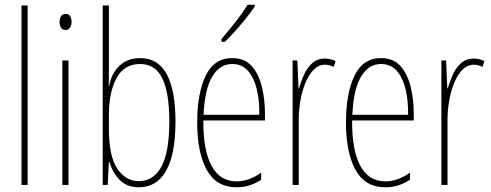

<svg xmlns="http://www.w3.org/2000/svg" viewBox="-20 -783 2080 813"><path d="M97 0H71V-760H97Z M258 -724Q272 -724 277.5 -713.5Q283 -703 283 -691Q283 -675 276 -665.5Q269 -656 257 -656Q244 -656 238 -666.5Q232 -677 232 -690Q232 -702 237.5 -713Q243 -724 258 -724ZM270 -527V0H244V-527Z M441 -481Q441 -465 441 -448Q441 -431 440 -418H442Q451 -471 485.5 -504Q520 -537 573 -537Q649 -537 686 -469Q723 -401 723 -269Q723 -130 683.5 -60Q644 10 568 10Q518 10 488 -20Q458 -50 443 -97H441L436 0H415V-760H441ZM573 -512Q506 -512 473.5 -452.5Q441 -393 441 -294V-239Q441 -122 476.5 -69Q512 -16 568 -16Q630 -16 663.5 -77.5Q697 -139 697 -269Q697 -389 667.5 -450.5Q638 -512 573 -512Z M963 -537Q1016 -537 1046 -503Q1076 -469 1089 -415Q1102 -361 1102 -301V-273H841Q840 -148 875.5 -81.5Q911 -15 982 -15Q1034 -15 1086 -52V-22Q1065 -8 1039 1Q1013 10 982 10Q896 10 855.5 -63.5Q815 -137 815 -264Q815 -388 851 -462.5Q887 -537 963 -537ZM963 -512Q911 -512 879 -459Q847 -406 842 -297H1078Q1079 -356 1067.5 -404.5Q1056 -453 1030.5 -482.5Q1005 -512 963 -512ZM1059 -756Q1043 -732 1020.5 -704Q998 -676 975 -650.5Q952 -625 932 -606H918V-618Q952 -658 978 -691Q1004 -724 1029 -763H1059Z M1356 -535Q1366 -535 1378.5 -532.5Q1391 -530 1401 -524L1393 -500Q1387 -503 1377 -506Q1367 -509 1356 -509Q1329 -509 1308 -487.5Q1287 -466 1273 -431.5Q1259 -397 1252 -356.5Q1245 -316 1245 -277V0H1219V-527H1239L1244 -409H1246Q1254 -436 1266.5 -465Q1279 -494 1301 -514.5Q1323 -535 1356 -535Z M1593 -537Q1646 -537 1676 -503Q1706 -469 1719 -415Q1732 -361 1732 -301V-273H1471Q1470 -148 1505.5 -81.5Q1541 -15 1612 -15Q1664 -15 1716 -52V-22Q1695 -8 1669 1Q1643 10 1612 10Q1526 10 1485.5 -63.5Q1445 -137 1445 -264Q1445 -388 1481 -462.5Q1517 -537 1593 -537ZM1593 -512Q1541 -512 1509 -459Q1477 -406 1472 -297H1708Q1709 -356 1697.5 -404.5Q1686 -453 1660.5 -482.5Q1635 -512 1593 -512Z M1986 -535Q1996 -535 2008.5 -532.5Q2021 -530 2031 -524L2023 -500Q2017 -503 2007 -506Q1997 -509 1986 -509Q1959 -509 1938 -487.5Q1917 -466 1903 -431.5Q1889 -397 1882 -356.5Q1875 -316 1875 -277V0H1849V-527H1869L1874 -409H1876Q1884 -436 1896.5 -465Q1909 -494 1931 -514.5Q1953 -535 1986 -535Z"/></svg>

Font: Noto Sans Telugu ExtraCondensed Thin
Style: Regular
Weight: 100
Width: 2
Designer: Jelle Bosma - Monotype Design Team
Foundry: Monotype Imaging Inc.
Version: Version 2.005; ttfautohint (v1.8.4.7-5d5b)